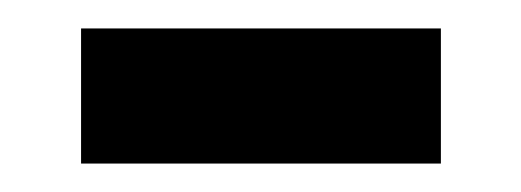

<svg xmlns="http://www.w3.org/2000/svg" viewBox="-20 -713 366 135"><path d="M290 -598H37V-693H290Z"/></svg>

Font: exo2condensed_b
Style: Bold
Weight: 700
Width: 3
Designer: Natanael Gama
Version: Version 1.001;PS 001.001;hotconv 1.0.70;makeotf.lib2.5.58329